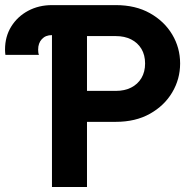

<svg xmlns="http://www.w3.org/2000/svg" viewBox="-20 -743 772 763"><path d="M134.8 -524.9Q132.8 -529.5 132.2 -534.9Q131.6 -540.3 131.6 -545.9Q131.6 -571.8 146.4 -587.6Q161.1 -603.5 186.5 -603.5Q197.8 -603.5 206.1 -600.3V-721.7Q201.4 -722.4 196.4 -722.5Q191.4 -722.7 186.5 -722.7Q134.3 -722.7 92 -700.2Q49.8 -677.7 24.9 -637.9Q0 -598.1 0 -545.9Q0 -540.5 0.4 -535.3Q0.7 -530 1.5 -524.9ZM325.7 -599.6H440.2Q475.1 -599.6 501.2 -586.4Q527.3 -573.2 542 -548.8Q556.6 -524.4 556.6 -490.7Q556.6 -457.3 542 -432.7Q527.3 -408.2 501.2 -395Q475.1 -381.8 440.2 -381.8H325.7ZM186.5 0H325.7V-258.8H440.2Q518.6 -258.8 575.8 -290.9Q633.1 -323 664.4 -375.9Q695.8 -428.7 695.8 -490.7Q695.8 -553.2 664.4 -605.8Q633.1 -658.4 575.8 -690.6Q518.6 -722.7 440.2 -722.7H186.5Z"/></svg>

Font: Giphurs
Style: Regular
Weight: 400
Version: Version 2.010